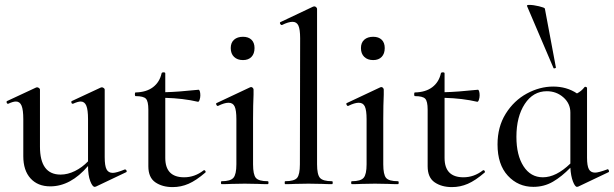

<svg xmlns="http://www.w3.org/2000/svg" viewBox="-20 -751 2504 783"><path d="M490 -60Q494 -60 496 -55.5Q498 -51 495 -49L371 10Q369 11 366 11Q357 11 348 -12.5Q339 -36 339 -74Q268 9 185 9Q134 9 104.5 -23.5Q75 -56 75 -114V-265Q75 -303 68 -320Q61 -337 45 -337Q33 -337 14 -328H12Q8 -328 7 -333Q6 -338 9 -339L127 -394L131 -395Q135 -395 139 -392Q143 -389 143 -386V-153Q143 -39 227 -39Q256 -39 285.5 -53.5Q315 -68 339 -93V-265Q339 -303 332 -320Q325 -337 309 -337Q298 -337 278 -328H276Q272 -328 271 -333Q270 -338 273 -339L391 -394L395 -395Q399 -395 403 -392Q407 -389 407 -386V-110Q407 -75 414.5 -60.5Q422 -46 440 -46Q455 -46 489 -60Z M813 -57Q816 -57 818 -53Q820 -49 817 -47Q780 -15 749 -1.5Q718 12 684 12Q642 12 613.5 -7.5Q585 -27 585 -73V-304Q585 -338 575 -348.5Q565 -359 533 -359Q530 -359 530 -367Q530 -374 533 -374Q577 -375 604 -395.5Q631 -416 639 -452Q640 -456 647 -456Q654 -456 654 -452V-375Q703 -376 790 -385Q793 -385 795 -378.5Q797 -372 797 -362Q797 -353 794 -344Q791 -335 787 -336Q727 -350 654 -352V-107Q654 -28 731 -28Q774 -28 810 -56Q811 -57 813 -57Z M884 -12Q920 -12 932 -26Q944 -40 944 -81V-265Q944 -301 937 -316.5Q930 -332 912 -332Q895 -332 869 -319H868Q864 -319 862 -324.5Q860 -330 864 -331L1000 -395L1004 -396Q1008 -396 1011 -392.5Q1014 -389 1014 -386V-365Q1012 -323 1012 -267V-81Q1012 -39 1023.5 -25.5Q1035 -12 1072 -12Q1075 -12 1075 -6Q1075 0 1072 0Q1048 0 1033 -1L978 -2L923 -1Q908 0 884 0Q881 0 881 -6Q881 -12 884 -12ZM921 -555Q921 -577 934.5 -589Q948 -601 971 -601Q993 -601 1005.5 -589Q1018 -577 1018 -555Q1018 -532 1005.5 -519Q993 -506 971 -506Q948 -506 934.5 -519Q921 -532 921 -555Z M1143 -12Q1180 -12 1191.5 -25.5Q1203 -39 1203 -81L1204 -595Q1204 -631 1197 -646.5Q1190 -662 1173 -662Q1156 -662 1130 -649H1129Q1125 -649 1122.5 -654Q1120 -659 1124 -661L1257 -724L1262 -725Q1266 -725 1269.5 -721.5Q1273 -718 1273 -715V-81Q1273 -39 1285 -25.5Q1297 -12 1334 -12Q1337 -12 1337 -6Q1337 0 1334 0Q1310 0 1295 -1L1238 -2L1182 -1Q1168 0 1143 0Q1141 0 1141 -6Q1141 -12 1143 -12Z M1415 -12Q1451 -12 1463 -26Q1475 -40 1475 -81V-265Q1475 -301 1468 -316.5Q1461 -332 1443 -332Q1426 -332 1400 -319H1399Q1395 -319 1393 -324.5Q1391 -330 1395 -331L1531 -395L1535 -396Q1539 -396 1542 -392.5Q1545 -389 1545 -386V-365Q1543 -323 1543 -267V-81Q1543 -39 1554.5 -25.5Q1566 -12 1603 -12Q1606 -12 1606 -6Q1606 0 1603 0Q1579 0 1564 -1L1509 -2L1454 -1Q1439 0 1415 0Q1412 0 1412 -6Q1412 -12 1415 -12ZM1452 -555Q1452 -577 1465.5 -589Q1479 -601 1502 -601Q1524 -601 1536.5 -589Q1549 -577 1549 -555Q1549 -532 1536.5 -519Q1524 -506 1502 -506Q1479 -506 1465.5 -519Q1452 -532 1452 -555Z M1952 -57Q1955 -57 1957 -53Q1959 -49 1956 -47Q1919 -15 1888 -1.5Q1857 12 1823 12Q1781 12 1752.5 -7.5Q1724 -27 1724 -73V-304Q1724 -338 1714 -348.5Q1704 -359 1672 -359Q1669 -359 1669 -367Q1669 -374 1672 -374Q1716 -375 1743 -395.5Q1770 -416 1778 -452Q1779 -456 1786 -456Q1793 -456 1793 -452V-375Q1842 -376 1929 -385Q1932 -385 1934 -378.5Q1936 -372 1936 -362Q1936 -353 1933 -344Q1930 -335 1926 -336Q1866 -350 1793 -352V-107Q1793 -28 1870 -28Q1913 -28 1949 -56Q1950 -57 1952 -57Z M2458 -61Q2461 -61 2463 -56Q2465 -51 2462 -49L2338 10Q2336 11 2333 11Q2325 11 2316.5 -11Q2308 -33 2306 -67Q2271 -31 2235 -10Q2199 11 2155 11Q2093 11 2051 -34.5Q2009 -80 2009 -162Q2009 -234 2042.5 -287.5Q2076 -341 2128.5 -369.5Q2181 -398 2236 -398Q2291 -398 2333 -370Q2351 -379 2364 -396Q2365 -397 2367 -397Q2369 -397 2371.5 -395.5Q2374 -394 2374 -393V-108Q2374 -75 2381.5 -61Q2389 -47 2407 -47Q2420 -47 2456 -60ZM2306 -84V-292Q2306 -329 2277.5 -354Q2249 -379 2210 -379Q2154 -379 2120 -327Q2086 -275 2086 -193Q2086 -118 2115 -73Q2144 -28 2194 -28Q2248 -28 2306 -84ZM2139 -731Q2155 -731 2178 -725.5Q2201 -720 2202 -716L2247 -476Q2248 -474 2243 -472.5Q2238 -471 2237 -474L2129 -727Q2128 -731 2139 -731Z"/></svg>

Font: Cormorant Infant Medium
Style: Regular
Weight: 500
Designer: Christian Thalmann (Catharsis Fonts)
Version: Version 3.000